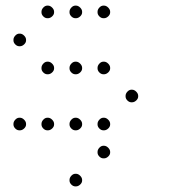

<svg xmlns="http://www.w3.org/2000/svg" viewBox="-20 -493 640 685"><path d="M149 -473Q141 -473 134.5 -466Q128 -459 128 -451V-449Q128 -441 134.5 -434.5Q141 -428 149 -428H151Q159 -428 166 -434.5Q173 -441 173 -449V-451Q173 -459 166 -466Q159 -473 151 -473ZM249 -473Q241 -473 234.5 -466Q228 -459 228 -451V-449Q228 -441 234.5 -434.5Q241 -428 249 -428H251Q259 -428 266 -434.5Q273 -441 273 -449V-451Q273 -459 266 -466Q259 -473 251 -473ZM349 -473Q341 -473 334.5 -466Q328 -459 328 -451V-449Q328 -441 334.5 -434.5Q341 -428 349 -428H351Q359 -428 366 -434.5Q373 -441 373 -449V-451Q373 -459 366 -466Q359 -473 351 -473ZM49 -373Q41 -373 34.5 -366Q28 -359 28 -351V-349Q28 -341 34.5 -334.5Q41 -328 49 -328H51Q59 -328 66 -334.5Q73 -341 73 -349V-351Q73 -359 66 -366Q59 -373 51 -373ZM149 -273Q141 -273 134.5 -266Q128 -259 128 -251V-249Q128 -241 134.5 -234.5Q141 -228 149 -228H151Q159 -228 166 -234.5Q173 -241 173 -249V-251Q173 -259 166 -266Q159 -273 151 -273ZM249 -273Q241 -273 234.5 -266Q228 -259 228 -251V-249Q228 -241 234.5 -234.5Q241 -228 249 -228H251Q259 -228 266 -234.5Q273 -241 273 -249V-251Q273 -259 266 -266Q259 -273 251 -273ZM349 -273Q341 -273 334.5 -266Q328 -259 328 -251V-249Q328 -241 334.5 -234.5Q341 -228 349 -228H351Q359 -228 366 -234.5Q373 -241 373 -249V-251Q373 -259 366 -266Q359 -273 351 -273ZM449 -173Q441 -173 434.5 -166Q428 -159 428 -151V-149Q428 -141 434.5 -134.5Q441 -128 449 -128H451Q459 -128 466 -134.5Q473 -141 473 -149V-151Q473 -159 466 -166Q459 -173 451 -173ZM49 -73Q41 -73 34.5 -66Q28 -59 28 -51V-49Q28 -41 34.5 -34.5Q41 -28 49 -28H51Q59 -28 66 -34.5Q73 -41 73 -49V-51Q73 -59 66 -66Q59 -73 51 -73ZM149 -73Q141 -73 134.5 -66Q128 -59 128 -51V-49Q128 -41 134.5 -34.5Q141 -28 149 -28H151Q159 -28 166 -34.5Q173 -41 173 -49V-51Q173 -59 166 -66Q159 -73 151 -73ZM249 -73Q241 -73 234.5 -66Q228 -59 228 -51V-49Q228 -41 234.5 -34.5Q241 -28 249 -28H251Q259 -28 266 -34.5Q273 -41 273 -49V-51Q273 -59 266 -66Q259 -73 251 -73ZM349 -73Q341 -73 334.5 -66Q328 -59 328 -51V-49Q328 -41 334.5 -34.5Q341 -28 349 -28H351Q359 -28 366 -34.5Q373 -41 373 -49V-51Q373 -59 366 -66Q359 -73 351 -73ZM349 27Q341 27 334.5 34Q328 41 328 49V51Q328 59 334.5 65.5Q341 72 349 72H351Q359 72 366 65.5Q373 59 373 51V49Q373 41 366 34Q359 27 351 27ZM249 127Q241 127 234.5 134Q228 141 228 149V151Q228 159 234.5 165.5Q241 172 249 172H251Q259 172 266 165.5Q273 159 273 151V149Q273 141 266 134Q259 127 251 127Z"/></svg>

Font: Doto Rounded Light
Style: Regular
Weight: 300
Monospace: yes
Version: Version 1.000